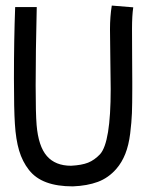

<svg xmlns="http://www.w3.org/2000/svg" viewBox="-20 -661 558 686"><path d="M379.4 -641.1 456.1 -634.8Q451.7 -605.5 451.7 -558.1Q451.7 -520.5 452.1 -458.3Q452.6 -396 452.6 -371.1V-342.8Q452.6 -289.6 451.4 -257.3Q450.2 -225.1 445.1 -183.6Q439.9 -142.1 427.7 -111.3Q415.5 -80.6 396 -58.1Q367.7 -25.4 329.6 -11.2Q291.5 2.9 240.2 4.9Q184.6 4.9 145.8 -9.5Q106.9 -23.9 83.5 -53.7Q60.1 -83.5 48.3 -123Q36.6 -162.6 33.2 -218.3Q29.8 -269.5 29.8 -380.4Q29.8 -520 34.2 -635.7H111.3Q107.4 -474.6 107.4 -355.5Q107.4 -255.4 110.8 -214.4Q117.2 -138.2 147.5 -103.5Q177.7 -68.8 233.9 -68.8Q272 -70.8 294.7 -79.8Q317.4 -88.9 337.4 -109.9Q375.5 -151.9 375.5 -342.8Q375.5 -370.1 374.3 -441.4Q373 -512.7 373 -557.1Q373 -601.6 379.4 -641.1Z"/></svg>

Font: Fantasque Sans Mono
Style: Regular
Weight: 400
Monospace: yes
Designer: Jany Belluz
Version: Version 1.8.0 ; ttfautohint (v1.8.2)